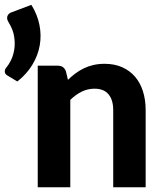

<svg xmlns="http://www.w3.org/2000/svg" viewBox="-28 -794 689 814"><path d="M105 -773.5Q130.5 -732.5 139.2 -688.5Q148 -644.5 140.5 -601.8Q133 -559 109.2 -519.5Q85.5 -480 45.5 -448.5L2.5 -474.5Q-3.5 -478 -5.8 -482.8Q-8 -487.5 -7.8 -492.2Q-7.5 -497 -5.5 -501.2Q-3.5 -505.5 -0.5 -508.5Q9 -519.5 18.8 -539.2Q28.5 -559 32.5 -584.2Q36.5 -609.5 32 -639Q27.5 -668.5 9 -698.5Q-1 -714 3.5 -725.8Q8 -737.5 21.5 -742ZM260 -455.5Q275.5 -470.5 292.2 -483Q309 -495.5 327.8 -504.5Q346.5 -513.5 368.2 -518.5Q390 -523.5 415.5 -523.5Q457.5 -523.5 490 -509Q522.5 -494.5 544.8 -468.5Q567 -442.5 578.2 -406.5Q589.5 -370.5 589.5 -327.5V0H452V-327.5Q452 -370.5 432 -394.2Q412 -418 373 -418Q344 -418 318.5 -405.5Q293 -393 270 -370.5V0H132V-515.5H217Q243 -515.5 251.5 -491.5Z"/></svg>

Font: Lato 2
Style: Regular
Weight: 800
Designer: Lukasz Dziedzic with Adam Twardoch and Botio Nikoltchev
Foundry: tyPoland Lukasz Dziedzic
Version: Version 2.015; 2015-08-06; http://www.latofonts.com/